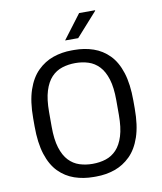

<svg xmlns="http://www.w3.org/2000/svg" viewBox="-96 -968 888 1055"><g transform="rotate(-10 348.0 -440.5)"><path d="M341 10Q284 10 234.5 -7Q185 -24 147.5 -62Q110 -100 89.5 -164Q69 -228 69 -321V-365Q69 -459 90.5 -522.5Q112 -586 150.5 -624Q189 -662 238 -679Q287 -696 342 -696H356Q413 -696 462.5 -679Q512 -662 549.5 -624Q587 -586 607.5 -522Q628 -458 628 -365V-321Q628 -227 606.5 -163.5Q585 -100 546.5 -62Q508 -24 459 -7Q410 10 355 10ZM348 -62Q388 -62 422 -73Q456 -84 481.5 -111Q507 -138 521.5 -184.5Q536 -231 536 -302V-384Q536 -455 521.5 -501.5Q507 -548 481.5 -575Q456 -602 422 -613Q388 -624 349 -624Q310 -624 275.5 -613Q241 -602 215.5 -575Q190 -548 175.5 -501.5Q161 -455 161 -384V-302Q161 -231 175.5 -184.5Q190 -138 215.5 -111Q241 -84 275 -73Q309 -62 348 -62ZM316 -756 418 -891H507V-888L389 -756Z"/></g></svg>

Font: Chivo Medium Light
Style: Regular
Weight: 300
Version: Version 2.002